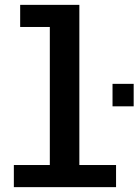

<svg xmlns="http://www.w3.org/2000/svg" viewBox="-20 -770 570 790"><path d="M37 0V-91H185V-659H63V-750H306.5V-91H457.5V0ZM443 -425H530V-332.5H443Z"/></svg>

Font: Trispace Medium
Style: Regular
Weight: 500
Designer: Tyler Finck
Foundry: Etcetera Type Company
Version: Version 1.210; ttfautohint (v1.8.3)